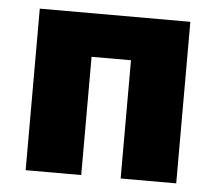

<svg xmlns="http://www.w3.org/2000/svg" viewBox="-42 -546 667 592"><g transform="rotate(5 291.0 -250.0)"><path d="M58 0H230V-366H352V0H524V-500H58Z"/></g></svg>

Font: Source Sans Pro Black
Style: Regular
Weight: 900
Designer: Paul D. Hunt
Foundry: Adobe Systems Incorporated
Version: Version 3.006;hotconv 1.0.111;makeotfexe 2.5.65597